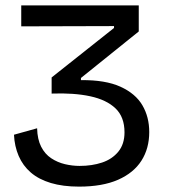

<svg xmlns="http://www.w3.org/2000/svg" viewBox="-20 -680 627 714"><path d="M274 14Q214 14 169 0.5Q124 -13 94.5 -38.5Q65 -64 49.5 -100Q34 -136 32 -179L118 -203Q119 -162 133 -134.5Q147 -107 170.5 -91.5Q194 -76 221.5 -69.5Q249 -63 276 -63Q322 -63 359.5 -75.5Q397 -88 420 -116Q443 -144 443 -188Q443 -245 409.5 -277Q376 -309 315.5 -322Q255 -335 172 -332V-392L404 -576V-583L59 -582V-660H496V-563L281 -390V-382Q372 -383 428 -357.5Q484 -332 509.5 -288.5Q535 -245 535 -189Q535 -128 506 -82.5Q477 -37 419 -11.5Q361 14 274 14Z"/></svg>

Font: Bricolage Grotesque 20pt
Style: Regular
Weight: 400
Version: Version 1.001;gftools[0.9.33.dev8+g029e19f]